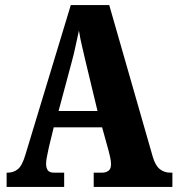

<svg xmlns="http://www.w3.org/2000/svg" viewBox="-20 -734 697 754"><path d="M6 0V-56H11Q33 -56 50 -69.5Q67 -83 80 -127L258 -714H409L580 -118Q590 -84 607.5 -70Q625 -56 648 -56H657V0H348V-56H382Q395 -56 405.5 -63Q416 -70 416 -89Q416 -102 412.5 -117Q409 -132 407 -140L381 -234H191L172 -156Q170 -144 165.5 -124.5Q161 -105 161 -91Q161 -75 167.5 -65.5Q174 -56 192 -56H232V0ZM210 -298H363L317 -489Q310 -520 302.5 -551Q295 -582 290 -614Q283 -583 276.5 -552Q270 -521 262 -492Z"/></svg>

Font: Noto Serif ExtraCondensed Black
Style: Regular
Weight: 900
Width: 2
Designer: Monotype Design Team
Foundry: Monotype Imaging Inc.
Version: Version 2.015; ttfautohint (v1.8.4.7-5d5b)